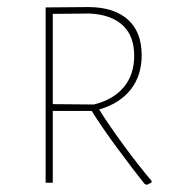

<svg xmlns="http://www.w3.org/2000/svg" viewBox="-20 -512 506 538"><path d="M257.8 -205.1Q288.1 -157.2 327.6 -103.5Q366.2 -50.8 404.8 -4.9V-1Q403.3 0 401.4 1Q399.4 2 397.9 2.7Q396.5 3.4 394.5 4.4Q392.6 5.4 391.1 5.9L384.8 2.9Q357.9 -30.3 308.1 -97.7Q270 -148.9 236.8 -201.2H127.9V0H107.9V-491.2L227.1 -492.2Q298.8 -492.2 337.9 -457.5Q377 -422.9 377 -356.9Q377 -300.8 346.7 -261.7Q315.9 -222.2 257.8 -205.1ZM243.2 -219.2Q297.9 -232.9 327.1 -268.1Q356 -302.7 356 -356Q356 -411.1 324.2 -440.9Q291.5 -471.2 231 -474.1L127.9 -473.1V-220.2Z"/></svg>

Font: Datalegreya
Style: Thin
Weight: 250
Designer: Figs Lab
Foundry: Figs Lab
Version: Version 1.002;PS 001.002;hotconv 1.0.70;makeotf.lib2.5.58329